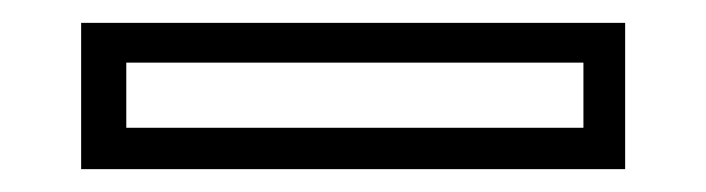

<svg xmlns="http://www.w3.org/2000/svg" viewBox="-20 -20 618 168"><path d="M51 128V0H527V128ZM90.5 91.8H490.5V34.8H90.5Z"/></svg>

Font: Tourney Thin
Style: Regular
Weight: 100
Designer: Tyler Finck
Foundry: Etcetera Type Co
Version: Version 1.015